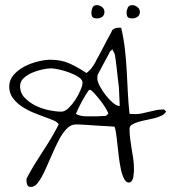

<svg xmlns="http://www.w3.org/2000/svg" viewBox="-20 -741 696 762"><path d="M85 -25.4Q85 -27.3 85.4 -30.3Q85.9 -33.2 85.9 -33.2Q100.6 -61.5 116.7 -87.9Q132.8 -114.3 149.9 -140.1Q167 -166 183.1 -192.9Q199.2 -219.7 212.9 -247.1Q209 -255.9 193.4 -262.7Q177.7 -269.5 155.8 -277.3Q133.8 -285.2 109.4 -295.4Q85 -305.7 64.5 -319.8Q43.9 -334 30.3 -353Q16.6 -372.1 16.6 -397.5Q16.6 -423.8 34.2 -443.8Q51.8 -463.9 77.1 -477.1Q102.5 -490.2 130.9 -497.1Q159.2 -503.9 179.7 -503.9Q222.7 -503.9 255.4 -489.3Q288.1 -474.6 323.2 -451.2Q335 -460 343.3 -470.7Q351.6 -481.4 358.4 -494.1Q361.3 -501 371.6 -519Q381.8 -537.1 392.1 -557.6Q402.3 -578.1 412.6 -596.2Q422.9 -614.3 425.8 -622.1Q433.6 -627.9 438.5 -629.4Q443.4 -630.9 452.1 -630.9Q453.1 -630.9 456.5 -630.9Q460 -630.9 460.9 -630.9Q470.7 -589.8 475.6 -546.9Q480.5 -503.9 482.9 -460.9Q485.4 -418 487.3 -375Q489.3 -332 494.1 -289.1Q497.1 -289.1 504.9 -288.6Q512.7 -288.1 516.6 -288.1Q530.3 -288.1 543.9 -291Q557.6 -293.9 571.3 -297.4Q585 -300.8 599.1 -303.7Q613.3 -306.6 627.9 -306.6H630.9Q631.8 -305.7 634.8 -302.7Q637.7 -299.8 639.6 -298.8Q633.8 -288.1 620.6 -281.7Q607.4 -275.4 591.3 -271.5Q575.2 -267.6 557.6 -264.2Q540 -260.7 526.4 -256.3Q512.7 -252 503.4 -246.1Q494.1 -240.2 494.1 -229.5Q494.1 -210 496.6 -190.4Q499 -170.9 502.4 -150.9Q505.9 -130.9 508.8 -110.8Q511.7 -90.8 511.7 -70.3Q511.7 -65.4 511.2 -56.6Q510.7 -47.9 509.3 -39.1Q507.8 -30.3 503.4 -23.4Q499 -16.6 490.2 -16.6Q480.5 -16.6 472.7 -31.2Q464.8 -45.9 460 -68.4Q455.1 -90.8 451.7 -117.7Q448.2 -144.5 445.8 -169.4Q443.4 -194.3 440.4 -213.4Q437.5 -232.4 434.6 -238.3Q426.8 -239.3 405.8 -240.2Q384.8 -241.2 361.8 -242.7Q338.9 -244.1 318.4 -245.6Q297.9 -247.1 290 -247.1H280.3Q260.7 -247.1 243.7 -229Q226.6 -210.9 212.4 -183.1Q198.2 -155.3 184.6 -123.5Q170.9 -91.8 158.2 -64Q145.5 -36.1 131.8 -17.6Q118.2 1 102.5 1Q91.8 1 88.4 -7.3Q85 -15.6 85 -25.4ZM281.2 -289.1Q289.1 -284.2 300.3 -281.7Q311.5 -279.3 323.2 -279.3Q335 -279.3 345.2 -279.3Q355.5 -279.3 363.3 -279.3Q367.2 -279.3 373 -279.8Q378.9 -280.3 384.8 -280.3Q390.6 -280.3 395 -280.8Q399.4 -281.2 400.4 -281.2L409.2 -289.1Q411.1 -291 402.3 -306.6Q393.6 -322.3 380.4 -339.4Q367.2 -356.4 354.5 -370.6Q341.8 -384.8 336.9 -384.8Q335.9 -384.8 335 -383.8Q334 -382.8 332 -382.8Q317.4 -361.3 304.7 -337.9Q292 -314.5 281.2 -289.1ZM59.6 -398.4Q59.6 -373 77.1 -354Q94.7 -335 120.1 -322.3Q145.5 -309.6 173.8 -303.7Q202.1 -297.9 223.6 -297.9Q237.3 -297.9 252 -312Q266.6 -326.2 278.8 -344.7Q291 -363.3 299.3 -382.8Q307.6 -402.3 307.6 -413.1Q307.6 -424.8 292 -435.1Q276.4 -445.3 255.4 -453.1Q234.4 -460.9 213.9 -465.3Q193.4 -469.7 183.6 -469.7Q168.9 -469.7 147.9 -465.3Q127 -460.9 106.9 -452.1Q86.9 -443.4 73.2 -430.2Q59.6 -417 59.6 -398.4ZM366.2 -430.7Q366.2 -418 376 -399.4Q385.7 -380.9 399.4 -363.3Q413.1 -345.7 428.2 -333Q443.4 -320.3 455.1 -320.3Q455.1 -325.2 454.6 -335Q454.1 -344.7 453.6 -356.4Q453.1 -368.2 452.6 -377.9Q452.1 -387.7 452.1 -392.6Q450.2 -406.2 447.8 -428.7Q445.3 -451.2 442.9 -472.7Q440.4 -494.1 438 -510.7Q435.5 -527.3 434.6 -528.3L425.8 -544.9Q424.8 -543.9 421.4 -541Q418 -538.1 417 -537.1Q414.1 -531.2 407.2 -518.1Q400.4 -504.9 392.1 -490.2Q383.8 -475.6 377 -461.9Q370.1 -448.2 367.2 -443.4Q367.2 -441.4 366.7 -436.5Q366.2 -431.6 366.2 -430.7ZM342.8 -691.4Q342.8 -701.2 347.2 -710.9Q351.6 -720.7 364.3 -720.7Q376 -720.7 385.3 -712.9Q394.5 -705.1 394.5 -694.3Q394.5 -680.7 385.7 -674.3Q377 -668 365.2 -668Q352.5 -668 347.7 -672.9Q342.8 -677.7 342.8 -691.4ZM482.4 -691.4Q482.4 -701.2 487.3 -710.9Q492.2 -720.7 504.9 -720.7Q515.6 -720.7 525.4 -712.9Q535.2 -705.1 535.2 -694.3Q535.2 -680.7 525.9 -674.3Q516.6 -668 505.9 -668Q492.2 -668 487.3 -672.9Q482.4 -677.7 482.4 -691.4Z"/></svg>

Font: Zeyada
Style: Regular
Weight: 400
Version: Version 1.002 2010